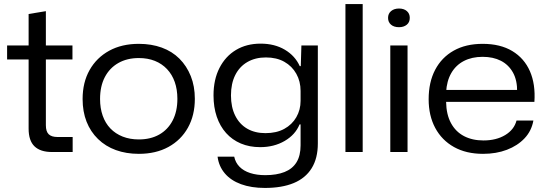

<svg xmlns="http://www.w3.org/2000/svg" viewBox="-20 -749 2689 946"><path d="M236 0Q179 0 150 -28Q121 -56 121 -115V-456H15V-525H121V-680L206 -694V-525H337V-456H206V-132Q206 -101 220 -87.5Q234 -74 263 -74H338V0Z M664 9Q602 9 551 -9.5Q500 -28 463 -64Q426 -100 406.5 -149.5Q387 -199 387 -261Q387 -343 421.5 -404Q456 -465 518 -499Q580 -533 664 -533Q726 -533 777 -514.5Q828 -496 864 -460Q900 -424 920 -374Q940 -324 940 -262Q940 -181 906 -120Q872 -59 810 -25Q748 9 664 9ZM664 -62Q722 -62 764.5 -86Q807 -110 830.5 -155Q854 -200 854 -262Q854 -308 841 -345Q828 -382 803 -408.5Q778 -435 743 -449Q708 -463 664 -463Q606 -463 563 -438.5Q520 -414 496.5 -369Q473 -324 473 -261Q473 -216 486 -179Q499 -142 524 -116Q549 -90 584.5 -76Q620 -62 664 -62Z M1285 177Q1218 177 1167.5 158.5Q1117 140 1087.5 105Q1058 70 1052 23H1134Q1140 52 1160 72.5Q1180 93 1212.5 103.5Q1245 114 1287 114Q1343 114 1382 98.5Q1421 83 1441 50.5Q1461 18 1461 -33V-136H1456Q1435 -85 1382.5 -54.5Q1330 -24 1262 -24Q1209 -24 1166.5 -42Q1124 -60 1094 -93.5Q1064 -127 1048 -174Q1032 -221 1032 -279Q1032 -357 1061.5 -414.5Q1091 -472 1143 -503Q1195 -534 1264 -534Q1333 -534 1383.5 -504Q1434 -474 1457 -423H1462L1465 -525H1546V-42Q1546 31 1515.5 80Q1485 129 1427 153Q1369 177 1285 177ZM1288 -93Q1342 -93 1380.5 -114Q1419 -135 1440 -171.5Q1461 -208 1461 -252V-301Q1461 -348 1440 -385.5Q1419 -423 1381 -444.5Q1343 -466 1290 -466Q1238 -466 1199 -443.5Q1160 -421 1139 -379Q1118 -337 1118 -279Q1118 -221 1139 -179Q1160 -137 1198 -115Q1236 -93 1288 -93Z M1682 0V-729H1767V0Z M1903 0V-525H1988V0ZM1946 -615Q1921 -615 1906.5 -627.5Q1892 -640 1892 -661Q1892 -682 1907 -694.5Q1922 -707 1946 -707Q1970 -707 1984.5 -694.5Q1999 -682 1999 -661Q1999 -639 1984 -627Q1969 -615 1946 -615Z M2360 9Q2277 9 2217 -24.5Q2157 -58 2124.5 -118.5Q2092 -179 2092 -260Q2092 -344 2124 -405Q2156 -466 2215.5 -499.5Q2275 -533 2358 -533Q2445 -533 2504 -497.5Q2563 -462 2591 -398Q2619 -334 2613 -247H2178Q2179 -185 2202 -142.5Q2225 -100 2266 -78.5Q2307 -57 2362 -57Q2425 -57 2469 -83.5Q2513 -110 2525 -155H2608Q2599 -104 2564.5 -67.5Q2530 -31 2477.5 -11Q2425 9 2360 9ZM2178 -295 2171 -306H2536L2528 -295Q2529 -353 2507.5 -391.5Q2486 -430 2448 -449.5Q2410 -469 2358 -469Q2305 -469 2265.5 -448.5Q2226 -428 2203.5 -389Q2181 -350 2178 -295Z"/></svg>

Font: Mona Sans SemiExpanded
Style: Regular
Weight: 400
Width: 6
Designer: Deni Anggara
Foundry: GitHub
Version: Version 2.000